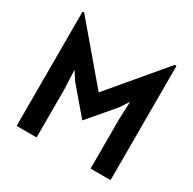

<svg xmlns="http://www.w3.org/2000/svg" viewBox="-156 -870 1038 1032"><g transform="rotate(30 363.0 -354.5)"><path d="M71.5 0V-709H81.5L363.5 -376.5L643.5 -709H654.5V0H530.5V-299L535 -417L499.5 -363L362.5 -202L225.5 -363L190 -417L195.5 -299V0Z"/></g></svg>

Font: Alatsi
Style: Regular
Weight: 400
Designer: Spyros Zevelakis, Eben Sorkin
Foundry: www.sorkintype.com
Version: Version 1.008; ttfautohint (v1.8.4.7-5d5b)